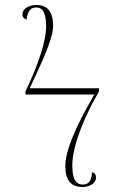

<svg xmlns="http://www.w3.org/2000/svg" viewBox="-20 -740 487 770"><path d="M313 10C334 10 365 -2 365 -28C365 -37 362 -47 349 -49C347 -10 332 0 312 0C282 0 270 -25 270 -77C270 -163 329 -292 377 -373V-386H99C136 -466 193 -580 193 -635C193 -693 171 -720 125 -720C101 -720 70 -708 70 -682C70 -673 73 -667 86 -661C92 -698 103 -710 126 -710C153 -710 165 -685 165 -633C165 -580 137 -487 82 -373V-361H358C320 -294 242 -158 242 -75C242 -17 264 10 313 10Z"/></svg>

Font: Noto Serif Display Thin
Style: Regular
Weight: 100
Designer: Monotype Design Team
Foundry: Monotype Imaging Inc.
Version: Version 2.009